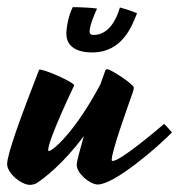

<svg xmlns="http://www.w3.org/2000/svg" viewBox="-81 -491 502 538"><path d="M232 -43C232 -67 273 -181 292 -235C293 -238 294 -244 294 -246C292 -256 229 -297 220 -297C217 -297 215 -296 214 -293L200 -254C129 -121 67 -68 56 -68C54 -68 54 -69 54 -70C54 -99 121 -239 127 -252C127 -259 57 -292 32 -296C30 -296 29 -297 28 -294C-21 -168 -61 -60 -61 -31C-61 -6 -22 27 3 27C9 27 17 25 22 22C40 10 95 -30 154 -110C143 -71 134 -39 134 -29C134 -5 171 26 193 26C239 26 358 -76 401 -120C394 -128 385 -138 379 -144C356 -124 256 -40 235 -40C233 -40 232 -41 232 -43ZM303 -454C293 -458 281 -463 255 -470C245 -435 223 -393 181 -393C173 -393 170 -397 170 -402C170 -421 186 -456 191 -467C182 -469 143 -471 123 -471C111 -448 105 -415 105 -396C105 -359 137 -344 177 -344C264 -344 290 -422 303 -454Z"/></svg>

Font: Yesteryear
Style: Regular
Weight: 400
Designer: Astigmatic (AOETI)
Foundry: Astigmatic (AOETI)
Version: Version 1.000